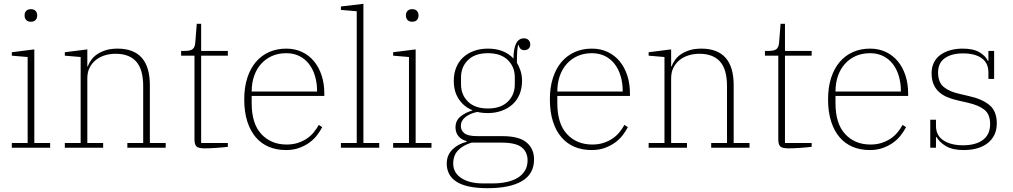

<svg xmlns="http://www.w3.org/2000/svg" viewBox="-20 -775 5315 1007"><path d="M142 -661Q126 -661 117.5 -670Q109 -679 109 -693V-695Q109 -709 117.5 -718Q126 -727 142 -727Q158 -727 166.5 -718Q175 -709 175 -695V-693Q175 -679 166.5 -670Q158 -661 142 -661ZM42 -25H125V-476L42 -483V-501L160 -516V-25H243V0H42Z M320 -25H403V-476L320 -483V-501L438 -516V-427H441Q447 -445 459.5 -462Q472 -479 491 -491.5Q510 -504 536 -512Q562 -520 596 -520Q766 -520 766 -328V-25H849V0H648V-25H731V-323Q731 -411 694.5 -452Q658 -493 586 -493Q557 -493 530.5 -485Q504 -477 483.5 -461Q463 -445 450.5 -421Q438 -397 438 -364V-25H521V0H320Z M1052 3Q1021 3 1010.5 -7Q1000 -17 1000 -43V-483H930V-508H949Q979 -508 990.5 -517.5Q1002 -527 1004 -550L1012 -650H1035V-508H1175V-483H1035V-25H1175V-5Q1164 -3 1148 -2Q1132 -1 1115 0.5Q1098 2 1081 2.5Q1064 3 1052 3Z M1480 12Q1431 12 1391 -4.5Q1351 -21 1322 -54.5Q1293 -88 1277 -138Q1261 -188 1261 -254Q1261 -317 1277 -366.5Q1293 -416 1322 -450Q1351 -484 1391.5 -502Q1432 -520 1481 -520Q1527 -520 1564 -502.5Q1601 -485 1627 -453.5Q1653 -422 1667 -379Q1681 -336 1681 -284V-272H1300V-234Q1300 -126 1351 -71.5Q1402 -17 1483 -17Q1516 -17 1542 -25.5Q1568 -34 1589 -48Q1610 -62 1625.5 -81Q1641 -100 1652 -120L1670 -108Q1659 -87 1642.5 -65.5Q1626 -44 1602.5 -27Q1579 -10 1548.5 1Q1518 12 1480 12ZM1643 -295V-297Q1643 -340 1632 -376.5Q1621 -413 1600.5 -439.5Q1580 -466 1550 -481Q1520 -496 1481 -496Q1440 -496 1407 -481.5Q1374 -467 1350 -440.5Q1326 -414 1313 -377Q1300 -340 1300 -295Z M1768 -25H1851V-716L1768 -723V-741L1886 -755V-25H1969V0H1768Z M2142 -661Q2126 -661 2117.5 -670Q2109 -679 2109 -693V-695Q2109 -709 2117.5 -718Q2126 -727 2142 -727Q2158 -727 2166.5 -718Q2175 -709 2175 -695V-693Q2175 -679 2166.5 -670Q2158 -661 2142 -661ZM2042 -25H2125V-476L2042 -483V-501L2160 -516V-25H2243V0H2042Z M2537 212Q2480 212 2439 203Q2398 194 2372.5 177Q2347 160 2335 136Q2323 112 2323 83Q2323 39 2352.5 9.5Q2382 -20 2427 -31V-35Q2398 -43 2383.5 -62Q2369 -81 2369 -107Q2369 -143 2396 -164.5Q2423 -186 2457 -195V-197Q2412 -216 2386 -255.5Q2360 -295 2360 -351Q2360 -390 2373 -421.5Q2386 -453 2409.5 -474.5Q2433 -496 2466 -508Q2499 -520 2539 -520Q2583 -520 2616.5 -506.5Q2650 -493 2673 -468Q2674 -574 2728 -574Q2743 -574 2752 -565Q2761 -556 2761 -542Q2761 -528 2752.5 -520Q2744 -512 2730 -512Q2716 -512 2709 -520Q2702 -528 2700 -539H2698Q2691 -521 2691 -446Q2702 -428 2710 -404Q2718 -380 2718 -351Q2718 -312 2705 -280.5Q2692 -249 2668 -227.5Q2644 -206 2611 -194Q2578 -182 2539 -182Q2508 -182 2483 -188Q2445 -180 2421 -161Q2397 -142 2397 -114Q2397 -92 2415 -76.5Q2433 -61 2484 -61H2615Q2702 -61 2741.5 -28Q2781 5 2781 61Q2781 137 2718 174.5Q2655 212 2537 212ZM2539 -206Q2607 -206 2643.5 -242Q2680 -278 2680 -332V-370Q2680 -424 2643.5 -460Q2607 -496 2539 -496Q2471 -496 2434.5 -460Q2398 -424 2398 -370V-332Q2398 -278 2434.5 -242Q2471 -206 2539 -206ZM2357 83Q2357 131 2399.5 159Q2442 187 2514 187H2563Q2604 187 2638 179.5Q2672 172 2696 157Q2720 142 2733.5 119.5Q2747 97 2747 66Q2747 23 2716.5 -2Q2686 -27 2609 -27H2453Q2408 -13 2382.5 13.5Q2357 40 2357 83Z M3083 12Q3034 12 2994 -4.5Q2954 -21 2925 -54.5Q2896 -88 2880 -138Q2864 -188 2864 -254Q2864 -317 2880 -366.5Q2896 -416 2925 -450Q2954 -484 2994.5 -502Q3035 -520 3084 -520Q3130 -520 3167 -502.5Q3204 -485 3230 -453.5Q3256 -422 3270 -379Q3284 -336 3284 -284V-272H2903V-234Q2903 -126 2954 -71.5Q3005 -17 3086 -17Q3119 -17 3145 -25.5Q3171 -34 3192 -48Q3213 -62 3228.5 -81Q3244 -100 3255 -120L3273 -108Q3262 -87 3245.5 -65.5Q3229 -44 3205.5 -27Q3182 -10 3151.5 1Q3121 12 3083 12ZM3246 -295V-297Q3246 -340 3235 -376.5Q3224 -413 3203.5 -439.5Q3183 -466 3153 -481Q3123 -496 3084 -496Q3043 -496 3010 -481.5Q2977 -467 2953 -440.5Q2929 -414 2916 -377Q2903 -340 2903 -295Z M3382 -25H3465V-476L3382 -483V-501L3500 -516V-427H3503Q3509 -445 3521.5 -462Q3534 -479 3553 -491.5Q3572 -504 3598 -512Q3624 -520 3658 -520Q3828 -520 3828 -328V-25H3911V0H3710V-25H3793V-323Q3793 -411 3756.5 -452Q3720 -493 3648 -493Q3619 -493 3592.5 -485Q3566 -477 3545.5 -461Q3525 -445 3512.5 -421Q3500 -397 3500 -364V-25H3583V0H3382Z M4114 3Q4083 3 4072.5 -7Q4062 -17 4062 -43V-483H3992V-508H4011Q4041 -508 4052.5 -517.5Q4064 -527 4066 -550L4074 -650H4097V-508H4237V-483H4097V-25H4237V-5Q4226 -3 4210 -2Q4194 -1 4177 0.5Q4160 2 4143 2.5Q4126 3 4114 3Z M4542 12Q4493 12 4453 -4.5Q4413 -21 4384 -54.5Q4355 -88 4339 -138Q4323 -188 4323 -254Q4323 -317 4339 -366.5Q4355 -416 4384 -450Q4413 -484 4453.5 -502Q4494 -520 4543 -520Q4589 -520 4626 -502.5Q4663 -485 4689 -453.5Q4715 -422 4729 -379Q4743 -336 4743 -284V-272H4362V-234Q4362 -126 4413 -71.5Q4464 -17 4545 -17Q4578 -17 4604 -25.5Q4630 -34 4651 -48Q4672 -62 4687.5 -81Q4703 -100 4714 -120L4732 -108Q4721 -87 4704.5 -65.5Q4688 -44 4664.5 -27Q4641 -10 4610.5 1Q4580 12 4542 12ZM4705 -295V-297Q4705 -340 4694 -376.5Q4683 -413 4662.5 -439.5Q4642 -466 4612 -481Q4582 -496 4543 -496Q4502 -496 4469 -481.5Q4436 -467 4412 -440.5Q4388 -414 4375 -377Q4362 -340 4362 -295Z M5034 12Q4976 12 4941.5 -8.5Q4907 -29 4892 -56H4889V0H4859V-147H4889V-115Q4889 -64 4928.5 -38.5Q4968 -13 5030 -13Q5098 -13 5135.5 -41.5Q5173 -70 5173 -124Q5173 -175 5143.5 -199Q5114 -223 5057 -236L5009 -247Q4976 -254 4949.5 -265Q4923 -276 4904.5 -293Q4886 -310 4876 -334Q4866 -358 4866 -391Q4866 -422 4878 -446.5Q4890 -471 4912 -487Q4934 -503 4963.5 -511.5Q4993 -520 5029 -520Q5085 -520 5117 -501Q5149 -482 5161 -456H5164V-508H5194V-361H5164V-395Q5164 -445 5128.5 -470Q5093 -495 5031 -495Q4971 -495 4935.5 -470Q4900 -445 4900 -395Q4900 -343 4930 -318.5Q4960 -294 5015 -282L5062 -271Q5131 -256 5169.5 -224Q5208 -192 5208 -128Q5208 -63 5161.5 -25.5Q5115 12 5034 12Z"/></svg>

Font: IBM Plex Serif ExtLt
Style: Regular
Weight: 200
Designer: Mike Abbink, Paul van der Laan, Pieter van Rosmalen
Foundry: Bold Monday
Version: Version 3.001